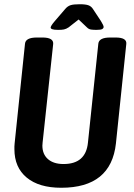

<svg xmlns="http://www.w3.org/2000/svg" viewBox="-20 -879 630 906"><path d="M269 7Q164 7 106 -41Q48 -89 48 -175Q48 -181 48 -188Q48 -195 49 -202L98 -673Q101 -702 154 -702H180Q233 -702 231 -672L181 -206Q181 -202 180.5 -198.5Q180 -195 180 -192Q180 -151 206.5 -128Q233 -105 280 -105Q385 -105 395 -206L444 -673Q447 -702 500 -702H525Q579 -702 576 -672L527 -202Q504 7 269 7ZM255 -738Q235 -738 227 -741Q219 -744 219 -749Q219 -752 223 -759Q227 -766 239 -780L288 -837Q299 -850 313 -854.5Q327 -859 356 -859Q384 -859 397.5 -854Q411 -849 419 -836L456 -780Q469 -759 469 -752Q469 -746 462.5 -742Q456 -738 435 -738Q421 -738 410 -739.5Q399 -741 391 -749L351 -787L304 -750Q292 -742 281.5 -740Q271 -738 255 -738Z"/></svg>

Font: Asap Condensed Condensed SemiBold
Style: Italic
Weight: 600
Width: 3
Italic angle: -6°
Designer: Pablo Cosgaya
Foundry: Omnibus-Type
Version: Version 3.001; ttfautohint (v1.8.4.7-5d5b)